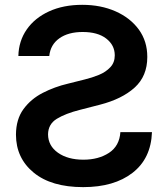

<svg xmlns="http://www.w3.org/2000/svg" viewBox="-20 -757 689 788"><path d="M321.4 11Q190.7 11 118.3 -48.5Q45.8 -108 45.5 -204.2Q45.8 -267.4 76.3 -309.1Q106.9 -350.9 155.7 -375.9Q204.5 -400.9 259.2 -413.7L327.4 -430.8Q357.2 -437.9 385.8 -449.6Q414.4 -461.3 432.9 -481.2Q451 -500.4 451 -529.8V-530.9Q450.6 -572.1 415.8 -598.9Q381 -625.7 319.2 -625.7Q260.3 -625.7 223.7 -599.8Q187.1 -573.9 182.2 -527.3H55.4Q56.8 -588.8 89.8 -636.2Q122.9 -683.6 181.5 -710.4Q240.1 -737.2 317.5 -737.2Q393.8 -737.2 454.4 -710.4Q514.9 -683.6 550.1 -635.3Q584.5 -587.4 584.5 -524.1V-522.7Q584.5 -444.6 532.5 -397.5Q480.5 -350.5 390.6 -327.4L307.9 -306.1Q248.9 -291.2 213.2 -269.4Q177.6 -247.5 177.2 -205.3Q177.6 -158.7 217.9 -130.1Q258.2 -101.6 322.4 -101.6Q384.2 -101.6 427.2 -129.6Q470.2 -157.7 474.1 -214.8H603.7Q599.8 -106.5 524.1 -47.8Q448.5 11 321.4 11Z"/></svg>

Font: Linik Sans SemiBold
Style: Regular
Weight: 600
Designer: Rasmus Andersson (font), Cristiano Sobral (main changes)
Foundry: rsms
Version: Version 3.018;June 1, 2022;FontCreator 14.0.0.2814 64-bit; t